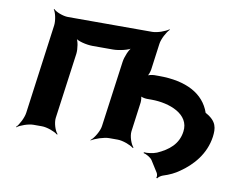

<svg xmlns="http://www.w3.org/2000/svg" viewBox="-77 -655 1115 904"><g transform="rotate(10 481.0 -203.5)"><path d="M811 -91C803 -30 760 4 706 28C689 35 659 39 645 37L644 41C656 43 680 56 687 68L721 122C725 128 726 141 723 146L728 147C730 142 742 133 751 130C783 120 807 108 828 93C885 54 940 -6 952 -91C957 -131 956 -166 899 -196C869 -284 782 -329 653 -329H631C620 -329 601 -325 594 -319L596 -316C603 -322 609 -341 611 -352L628 -478C631 -502 651 -539 665 -552L663 -554C648 -542 609 -528 585 -528H182C158 -528 123 -542 112 -554L110 -552C120 -539 128 -502 125 -478L67 -50C64 -26 45 11 31 24L32 26C47 14 86 0 110 0H151C175 0 213 14 227 26L230 24C217 11 205 -26 208 -50L251 -364C254 -388 248 -428 237 -440L235 -438C245 -425 290 -414 320 -414H417C447 -414 494 -425 508 -438L506 -440C491 -428 475 -388 472 -364L429 -50C426 -26 404 11 387 24L388 26C406 14 448 0 472 0H513C537 0 575 14 589 26L593 24C580 11 567 -26 570 -50L589 -191C590 -201 589 -220 584 -226L581 -223C586 -217 604 -213 615 -213H637C723 -213 823 -176 811 -91Z"/></g></svg>

Font: Asimov
Style: EdgeWideIt
Weight: 500
Designer: Google
Version: Version 2.000980: 2014